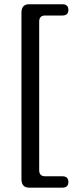

<svg xmlns="http://www.w3.org/2000/svg" viewBox="-20 -757 349 904"><path d="M164.5 -655V44Q164.5 73 192.5 73H273.5Q302 73 302 100Q302 126.5 273.5 126.5H117Q81 126.5 81 86V-697Q81 -737 117 -737H273.5Q302 -737 302 -710.5Q302 -684 273.5 -684H192.5Q164.5 -684 164.5 -655Z"/></svg>

Font: Fraunces 72pt S100
Style: Regular
Weight: 400
Version: Version 1.000; ttfautohint (v1.8.3)